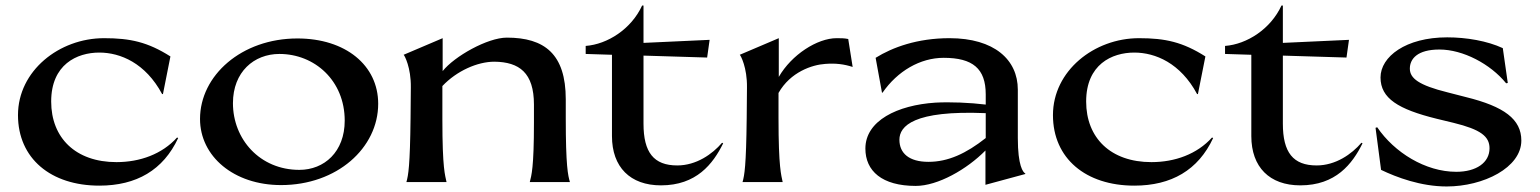

<svg xmlns="http://www.w3.org/2000/svg" viewBox="-20 -658 5566 694"><path d="M566 -318H569L596 -454C514 -506 451 -520 356 -520C194 -520 45 -402 45 -242C45 -85 164 13 339 13C473 13 570 -43 624 -159L620 -161C566 -101 486 -72 401 -72C253 -72 165 -160 165 -291C165 -425 258 -468 339 -468C415 -468 506 -430 566 -318Z M996 11C1198 11 1347 -123 1347 -283C1347 -422 1229 -519 1055 -519C853 -519 703 -385 703 -228C703 -93 825 11 996 11ZM1062 -44C919 -44 822 -155 822 -285C822 -398 898 -463 990 -463C1117 -463 1226 -367 1226 -222C1226 -109 1152 -44 1062 -44Z M1449 0H1594C1589 -25 1579 -46 1579 -226V-347C1631 -402 1706 -435 1767 -435C1857 -434 1910 -395 1910 -280V-216C1910 -51 1901 -24 1895 0H2040C2033 -24 2025 -57 2025 -231V-299C2025 -463 1948 -522 1812 -522C1742 -522 1622 -454 1580 -401V-520L1439 -460C1442 -458 1466 -414 1465 -342L1464 -231C1462 -57 1456 -25 1449 0Z M2097 -492V-463L2192 -460V-166C2192 -54 2258 12 2369 12C2497 12 2557 -65 2594 -140L2590 -142C2555 -101 2497 -60 2428 -60C2343 -60 2306 -107 2306 -211V-457L2536 -450L2545 -514L2306 -503V-638H2301C2262 -553 2176 -498 2097 -492Z M2664 0H2809C2804 -25 2794 -51 2794 -231V-322C2837 -398 2916 -424 2963 -427C3001 -430 3031 -426 3062 -416L3046 -517C3032 -520 3020 -520 3004 -520C2934 -520 2841 -460 2795 -380V-520L2654 -460C2657 -458 2681 -414 2680 -342L2679 -231C2677 -57 2671 -25 2664 0Z M3542 10 3686 -29V-31C3678 -35 3659 -58 3659 -159V-334C3659 -442 3574 -520 3412 -520C3296 -520 3206 -487 3145 -449L3168 -323H3170C3224 -401 3306 -449 3391 -449C3496 -449 3543 -410 3543 -317V-280C3486 -287 3414 -290 3361 -287C3224 -278 3108 -222 3108 -121C3108 -40 3168 14 3290 14C3370 14 3475 -46 3542 -114ZM3231 -153C3231 -202 3282 -260 3543 -249V-159C3472 -103 3407 -73 3336 -73C3266 -73 3231 -104 3231 -153Z M4307 -318H4310L4337 -454C4255 -506 4192 -520 4097 -520C3935 -520 3786 -402 3786 -242C3786 -85 3905 13 4080 13C4214 13 4311 -43 4365 -159L4361 -161C4307 -101 4227 -72 4142 -72C3994 -72 3906 -160 3906 -291C3906 -425 3999 -468 4080 -468C4156 -468 4247 -430 4307 -318Z M4408 -492V-463L4503 -460V-166C4503 -54 4569 12 4680 12C4808 12 4868 -65 4905 -140L4901 -142C4866 -101 4808 -60 4739 -60C4654 -60 4617 -107 4617 -211V-457L4847 -450L4856 -514L4617 -503V-638H4612C4573 -553 4487 -498 4408 -492Z M5209 16C5342 16 5479 -52 5479 -150C5479 -227 5417 -273 5279 -307L5213 -324C5108 -350 5076 -375 5076 -410C5076 -445 5103 -479 5183 -479C5268 -479 5367 -427 5424 -357L5430 -358L5412 -484C5356 -510 5281 -523 5211 -523C5061 -523 4970 -453 4970 -378C4970 -302 5035 -263 5172 -229L5234 -214C5332 -190 5364 -165 5364 -122C5364 -70 5316 -37 5244 -37C5132 -37 5020 -107 4958 -198L4952 -196L4972 -44C5028 -17 5116 16 5209 16Z"/></svg>

Font: Coconat Demi
Style: Regular
Weight: 400
Designer: Sara Lavazza
Foundry: Collletttivo
Version: Version 1.000;Glyphs 3.2 (3217)